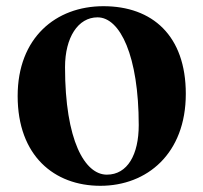

<svg xmlns="http://www.w3.org/2000/svg" viewBox="-20 -583 657 620"><path d="M304 17C455 17 580 -87 580 -280C580 -468 472 -563 314 -563C160 -563 37 -461 37 -273C37 -80 155 17 304 17ZM325 -19C254 -19 190 -129 190 -366C190 -462 232 -527 295 -527C368 -527 428 -402 428 -179C428 -84 392 -19 325 -19Z"/></svg>

Font: Noto Serif CJK SC Black
Style: Regular
Weight: 900
Designer: Ryoko NISHIZUKA 西塚涼子 (kana & ideographs); Frank Grießhammer (Latin, Greek & Cyrillic); Wenlong ZHANG 张文龙 (bopomofo); San
Foundry: Adobe
Version: Version 2.001;hotconv 1.1.0;makeotfexe 2.6.0